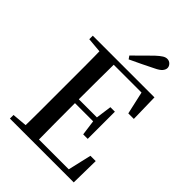

<svg xmlns="http://www.w3.org/2000/svg" viewBox="-272 -1084 1204 1204"><g transform="rotate(45 330.0 -481.5)"><path d="M298 -809Q328 -838 356.5 -867Q385 -896 411 -921Q436 -944 451.5 -953.5Q467 -963 481 -963Q499 -963 511 -950.5Q523 -938 523 -923Q523 -909 511 -894Q499 -879 465 -863Q427 -844 389 -825.5Q351 -807 312 -789ZM48 0V-32L195 -45H208V0ZM146 0Q148 -85 148 -170.5Q148 -256 148 -342V-393Q148 -479 148 -564.5Q148 -650 146 -735H270Q269 -651 268.5 -564Q268 -477 268 -384V-359Q268 -261 268.5 -173.5Q269 -86 270 0ZM208 0V-36H587L527 -6L570 -192H617L614 0ZM208 -357V-391H452V-357ZM443 -255 428 -366V-387L443 -496H483V-255ZM48 -704V-735H208V-691H195ZM550 -548 509 -731 568 -699H208V-735H595L599 -548Z"/></g></svg>

Font: Noto Serif TC SemiBold
Style: Regular
Weight: 600
Version: Version 2.002-H1;hotconv 1.1.0;makeotfexe 2.6.0